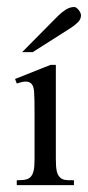

<svg xmlns="http://www.w3.org/2000/svg" viewBox="-20 -539 256 559"><path d="M28.8 0V-14.2Q47.4 -14.2 56.4 -16.6Q65.4 -19 70.8 -25.9Q75.7 -32.2 78.1 -42.7Q80.6 -53.2 80.6 -77.1V-208Q80.6 -231 80.3 -246.3Q80.1 -261.7 79.3 -271.5Q78.6 -281.2 76.4 -286.9Q74.2 -292.5 70.8 -295.9Q64 -301.8 54.2 -301.5Q44.4 -301.3 28.8 -295.9L23.9 -309.1L127 -350.1H142.6V-77.1Q142.6 -54.2 144.8 -43Q147 -31.7 151.4 -26.4Q154.8 -22 158.2 -19.5Q161.6 -17.1 166.5 -15.9Q171.4 -14.6 178.2 -14.4Q185.1 -14.2 195.3 -14.2V0ZM215.8 -494.1Q215.8 -482.9 206.5 -473.9Q197.3 -464.8 185.1 -457L75.2 -387.2H44.4L149.9 -493.7Q159.7 -503.4 171.6 -511Q183.6 -518.6 196.3 -518.6Q199.2 -518.6 202.6 -516.1Q206.1 -513.7 209 -510Q211.9 -506.3 213.9 -502.2Q215.8 -498 215.8 -494.1Z"/></svg>

Font: Surma
Style: Regular
Weight: 400
Designer: Sue Lloyd-Williams
Foundry: Sylheti Translation And Research
Version: Version 3.000